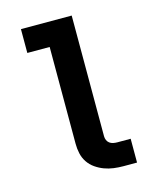

<svg xmlns="http://www.w3.org/2000/svg" viewBox="-111 -812 722 888"><g transform="rotate(-15 250.0 -367.5)"><path d="M370 0Q346 0 323 -3Q300 -6 278.5 -14Q257 -22 237.5 -35.5Q218 -49 205 -68.5Q192 -88 187 -111Q182 -134 182 -157V-621H75V-735H318V-157Q318 -147 322 -138Q326 -129 333.5 -123.5Q341 -118 350.5 -116Q360 -114 370 -114H434V0Z"/></g></svg>

Font: Iosevka SS04 Heavy
Style: Regular
Weight: 900
Monospace: yes
Designer: Belleve Invis
Foundry: Belleve Invis
Version: Version 19.0.0; ttfautohint (v1.8.4)